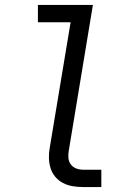

<svg xmlns="http://www.w3.org/2000/svg" viewBox="-20 -755 540 775"><path d="M315 0Q294 0 273 -3.5Q252 -7 234 -16.5Q216 -26 203 -41.5Q190 -57 184 -76.5Q178 -96 177.5 -117.5Q177 -139 181 -160L265 -665H133V-735H355L258 -149Q255 -134 256 -119Q257 -104 265 -92.5Q273 -81 286.5 -75.5Q300 -70 315 -70H389V0Z"/></svg>

Font: Iosevka Slab
Style: Italic
Weight: 400
Italic angle: -9°
Monospace: yes
Designer: Belleve Invis
Foundry: Belleve Invis
Version: Version 11.1.0; ttfautohint (v1.8.3)